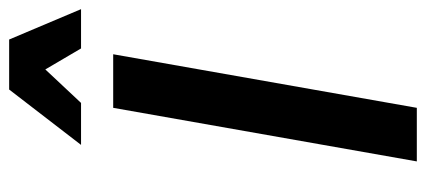

<svg xmlns="http://www.w3.org/2000/svg" viewBox="-282 -672 953 430"><g transform="rotate(-90 195.0 -456.5)"><path d="M169 0H49L169 -680H289ZM302 -752 255 -832 180 -752H86L210 -913H322L390 -752Z"/></g></svg>

Font: Inria Sans
Style: Bold Italic
Weight: 700
Italic angle: -10°
Designer: Black Foundry Team
Foundry: Black Foundry
Version: Version 1.2; ttfautohint (v1.8.3)